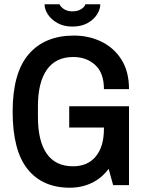

<svg xmlns="http://www.w3.org/2000/svg" viewBox="-20 -864 678 896"><path d="M306 12Q178 12 108.5 -75Q39 -162 39 -343Q39 -524 114 -611Q189 -698 325 -698Q395 -698 453.5 -669.5Q512 -641 547 -585.5Q582 -530 582 -448H465Q465 -524 424 -561Q383 -598 322 -598Q240 -598 198.5 -538.5Q157 -479 157 -368V-318Q157 -206 198 -147Q239 -88 321 -88Q389 -88 427 -134Q465 -180 465 -263V-313L513 -269H303V-368H582V0H508L487 -76Q454 -32 407.5 -10Q361 12 306 12ZM318 -740Q278 -740 249 -756Q220 -772 204 -796Q188 -820 188 -844H258Q261 -834 277 -822.5Q293 -811 318 -811Q344 -811 360.5 -822.5Q377 -834 378 -844H448Q448 -820 432.5 -796Q417 -772 388 -756Q359 -740 318 -740Z"/></svg>

Font: Archivo Narrow SemiBold
Style: Regular
Weight: 600
Designer: Hector Gatti
Foundry: Omnibus-Type
Version: Version 3.002